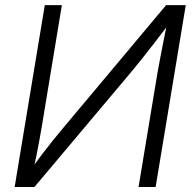

<svg xmlns="http://www.w3.org/2000/svg" viewBox="-20 -748 769 768"><path d="M602.5 0H534.2L610.8 -461.9Q614.7 -482.9 620.4 -513.4Q626 -543.9 633.8 -582.8Q641.6 -621.6 650.9 -667.5L662.1 -660.6Q626.5 -613.8 598.4 -577.4Q570.3 -541 547.6 -512.5Q524.9 -483.9 504.4 -459.5L117.7 0H38.6L159.2 -727.5H227.5L147 -240.7Q143.1 -217.8 137.7 -188Q132.3 -158.2 125.7 -125.5Q119.1 -92.8 111.3 -60.5L101.1 -66.9Q124.5 -99.6 147.9 -130.4Q171.4 -161.1 192.6 -187.5Q213.9 -213.9 230 -232.9L644.5 -727.5H723.1Z"/></svg>

Font: Inter 20pt Light
Style: Italic
Weight: 300
Italic angle: -9.3988°
Version: Version 4.001;git-66647c0bb